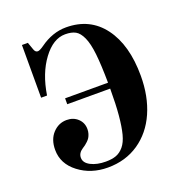

<svg xmlns="http://www.w3.org/2000/svg" viewBox="-133 -847 935 983"><g transform="rotate(-20 334.0 -356.0)"><path d="M122.1 -435.1H89.8V-722.2H122.1L136.2 -682.1Q142.1 -664.1 155.8 -664.1Q166 -664.1 189 -680.2Q257.8 -730 332 -730Q461.9 -730 534.9 -632.1Q607.9 -534.2 607.9 -366.2Q607.9 -254.4 569.6 -167.5Q531.2 -80.6 458.7 -31.2Q386.2 18.1 290 18.1Q198.7 18.1 132.3 -32.5Q65.9 -83 65.9 -159.2Q65.9 -215.8 97.4 -249.5Q128.9 -283.2 172.9 -283.2Q209.5 -283.2 233.6 -260.5Q257.8 -237.8 257.8 -203.1Q257.8 -189.9 254.2 -178.2Q250.5 -166.5 245.6 -158.4Q240.7 -150.4 231.9 -142.1Q223.1 -133.8 217.5 -129.6Q211.9 -125.5 202.1 -119.1Q175.8 -102.1 175.8 -76.2Q175.8 -48.3 209 -31.2Q242.2 -14.2 290 -14.2Q323.7 -14.2 346.7 -22.7Q369.6 -31.2 388.2 -53.2Q406.7 -75.2 417 -114.5Q427.2 -153.8 432.6 -212.9Q438 -272 438 -357.9H204.1V-390.1H438Q437 -487.3 430.4 -547.4Q423.8 -607.4 408.4 -641.1Q393.1 -674.8 371.8 -686.5Q350.6 -698.2 315.9 -698.2Q250.5 -698.2 195.3 -624Q140.1 -549.8 122.1 -435.1Z"/></g></svg>

Font: Flanker Steampunk
Style: Bold
Weight: 700
Designer: Alexey Kryukov, Leonardo Di Lena
Foundry: Alexey Kryukov, Leonardo Di Lena
Version: 1.210